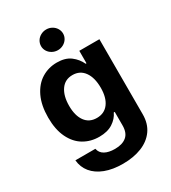

<svg xmlns="http://www.w3.org/2000/svg" viewBox="-226 -862 1060 1187"><g transform="rotate(-30 304.0 -268.5)"><path d="M49.8 43.9H192.4Q198.2 74.7 225.8 90.1Q253.4 105.5 297.9 105.5Q351.1 105.5 380.6 80.8Q410.2 56.2 410.2 2.9V-93.8H403.3Q386.7 -57.1 348.9 -32.5Q311 -7.8 252 -7.8Q190.4 -7.8 141.6 -36.9Q92.8 -65.9 64.5 -124.5Q36.1 -183.1 36.1 -268.6Q36.1 -355.5 64.9 -416Q93.8 -476.6 142.8 -506.8Q191.9 -537.1 252 -537.1Q312 -537.1 348.6 -509.3Q385.3 -481.4 403.3 -441.4H409.2V-530.3H552.7V5.9Q552.7 71.8 520 117.7Q487.3 163.6 429.2 186.8Q371.1 210 294.9 210Q222.7 210 168.9 189.5Q115.2 168.9 84.7 131.6Q54.2 94.2 49.8 43.9ZM410.2 -266.6Q410.2 -338.4 380.4 -380.1Q350.6 -421.9 296.9 -421.9Q243.2 -421.9 213.9 -379.6Q184.6 -337.4 184.6 -266.6Q184.6 -196.8 213.6 -156.5Q242.7 -116.2 296.9 -116.2Q350.6 -116.2 380.4 -156Q410.2 -195.8 410.2 -266.6ZM218.8 -672.9Q218.8 -692.9 229.2 -710Q239.7 -727.1 258.1 -737.1Q276.4 -747.1 297.9 -747.1Q318.8 -747.1 336.9 -737.1Q355 -727.1 365.5 -710Q376 -692.9 376 -672.9Q376 -653.3 365.5 -636.5Q355 -619.6 336.9 -609.6Q318.8 -599.6 297.9 -599.6Q276.4 -599.6 258.1 -609.6Q239.7 -619.6 229.2 -636.5Q218.8 -653.3 218.8 -672.9Z"/></g></svg>

Font: Pretendard GOV
Style: Bold
Weight: 700
Designer: Base glyphs from Inter by Rasmus Andersson; Hangeul glyphs from Noto Sans CJK(Source Han Sans) by Jang Soo-young and Kan
Foundry: Kil Hyung-jin
Version: Version 1.309